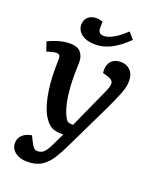

<svg xmlns="http://www.w3.org/2000/svg" viewBox="-172 -837 960 1169"><g transform="rotate(20 307.5 -252.0)"><path d="M350 57Q327 106 301.5 145.5Q276 185 240 208Q204 231 148 231Q100 231 70 208Q40 185 40 148Q40 116 63 95.5Q86 75 122 70L138 103Q151 128 160 138.5Q169 149 187 149Q210 149 226.5 133Q243 117 262 77L299 0H284Q247 0 222.5 -13Q198 -26 176 -60Q147 -103 131 -182.5Q115 -262 115 -356Q115 -372 115.5 -390Q116 -408 116 -423Q116 -440 109.5 -446.5Q103 -453 90 -453Q78 -453 60 -448Q42 -443 29 -439L9 -498Q29 -509 69.5 -522Q110 -535 150 -535Q197 -535 218.5 -511Q240 -487 240 -445Q240 -428 239 -409Q238 -390 238 -365Q238 -286 247.5 -221.5Q257 -157 279 -111Q290 -89 298.5 -82.5Q307 -76 321 -76H335L455 -342Q471 -377 467.5 -396Q464 -415 435 -424L398 -435Q393 -481 414 -508Q435 -535 479 -535Q517 -535 540.5 -510.5Q564 -486 564 -444Q565 -408 546.5 -360Q528 -312 490 -233ZM294 -581Q238 -581 205.5 -605Q173 -629 173 -667Q173 -698 193.5 -716.5Q214 -735 247 -735Q259 -735 269 -732.5Q279 -730 289 -727L288 -691Q287 -668 296.5 -658Q306 -648 326 -648Q351 -648 387 -668Q423 -688 464 -728L500 -686Q444 -631 394 -606Q344 -581 294 -581Z"/></g></svg>

Font: Literata 7pt SemiBold
Style: Italic
Weight: 600
Italic angle: -2°
Designer: Latin by Veronika Burian and Jose Scaglione. Greek by Irene Vlachou. Cyrillic by Vera Evstafieva
Foundry: TypeTogether
Version: Version 3.002